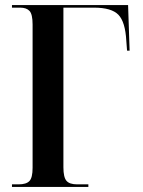

<svg xmlns="http://www.w3.org/2000/svg" viewBox="-20 -734 560 754"><path d="M27 0V-10H53Q83 -10 95.5 -23Q108 -36 108 -75V-638Q108 -678 96 -691Q84 -704 59 -704H27V-714H483L489 -535H479L476 -574Q472 -648 445 -676Q418 -704 349 -704H229V-77Q229 -38 241 -24Q253 -10 283 -10H327V0Z"/></svg>

Font: Noto Serif Display Condensed SemiBold
Style: Regular
Weight: 600
Width: 3
Designer: Monotype Design Team
Foundry: Monotype Imaging Inc.
Version: Version 2.009